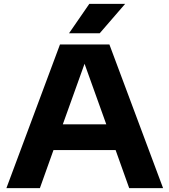

<svg xmlns="http://www.w3.org/2000/svg" viewBox="-20 -969 872 989"><path d="M13 0 289 -740H543.5L820 0H645.5L575.5 -196H255.5L185.5 0ZM303.5 -328.5H527.5L415.5 -640.5ZM335.5 -797.5 440 -949H624.5L493.5 -797.5Z"/></svg>

Font: Encode Sans Exp
Style: Bold
Weight: 700
Width: 7
Designer: Multiple Designers
Foundry: Impallari Type
Version: Version 3.002; ttfautohint (v1.8.3) -l 8 -r 50 -G 200 -x 14 